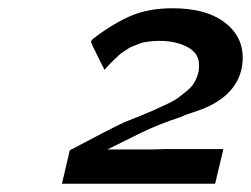

<svg xmlns="http://www.w3.org/2000/svg" viewBox="-20 -789 608 465"><path d="M200 -688Q201 -689 202 -691Q203 -693 204 -694Q252 -731 295.5 -750Q339 -769 398 -769Q484 -769 530 -730Q576 -691 566 -627Q553 -557 468 -524L433 -512Q429 -511 423 -508Q417 -505 416 -505Q367 -489 325 -469L240 -427H347Q352 -427 363.5 -427.5Q375 -428 381 -428H521L501 -344H130L149 -425Q243 -475 281 -493Q292 -497 316.5 -507Q341 -517 352 -522Q363 -527 382.5 -536Q402 -545 412 -552.5Q422 -560 434 -570Q446 -580 452 -591.5Q458 -603 461 -616Q462 -621 462 -630Q463 -659 435 -674.5Q407 -690 366 -690Q356 -690 346 -689Q336 -688 328.5 -686.5Q321 -685 313 -681.5Q305 -678 299.5 -676Q294 -674 287 -669Q280 -664 276.5 -662Q273 -660 266.5 -654Q260 -648 258.5 -646.5Q257 -645 251 -639Q245 -633 244 -632L233 -620L214 -658Q205 -676 200 -688Z"/></svg>

Font: Coval
Style: Italic
Weight: 400
Foundry: Context Ltd
Version: Version 001.000